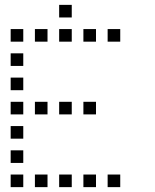

<svg xmlns="http://www.w3.org/2000/svg" viewBox="-20 -796 640 792"><path d="M225 -776Q224 -776 224 -776Q224 -776 224 -775V-725Q224 -724 224 -724Q224 -724 225 -724H275Q276 -724 276 -724Q276 -724 276 -725V-775Q276 -776 276 -776Q276 -776 275 -776ZM25 -676Q24 -676 24 -676Q24 -676 24 -675V-625Q24 -624 24 -624Q24 -624 25 -624H75Q76 -624 76 -624Q76 -624 76 -625V-675Q76 -676 76 -676Q76 -676 75 -676ZM125 -676Q124 -676 124 -676Q124 -676 124 -675V-625Q124 -624 124 -624Q124 -624 125 -624H175Q176 -624 176 -624Q176 -624 176 -625V-675Q176 -676 176 -676Q176 -676 175 -676ZM225 -676Q224 -676 224 -676Q224 -676 224 -675V-625Q224 -624 224 -624Q224 -624 225 -624H275Q276 -624 276 -624Q276 -624 276 -625V-675Q276 -676 276 -676Q276 -676 275 -676ZM325 -676Q324 -676 324 -676Q324 -676 324 -675V-625Q324 -624 324 -624Q324 -624 325 -624H375Q376 -624 376 -624Q376 -624 376 -625V-675Q376 -676 376 -676Q376 -676 375 -676ZM425 -676Q424 -676 424 -676Q424 -676 424 -675V-625Q424 -624 424 -624Q424 -624 425 -624H475Q476 -624 476 -624Q476 -624 476 -625V-675Q476 -676 476 -676Q476 -676 475 -676ZM25 -576Q24 -576 24 -576Q24 -576 24 -575V-525Q24 -524 24 -524Q24 -524 25 -524H75Q76 -524 76 -524Q76 -524 76 -525V-575Q76 -576 76 -576Q76 -576 75 -576ZM25 -476Q24 -476 24 -476Q24 -476 24 -475V-425Q24 -424 24 -424Q24 -424 25 -424H75Q76 -424 76 -424Q76 -424 76 -425V-475Q76 -476 76 -476Q76 -476 75 -476ZM25 -376Q24 -376 24 -376Q24 -376 24 -375V-325Q24 -324 24 -324Q24 -324 25 -324H75Q76 -324 76 -324Q76 -324 76 -325V-375Q76 -376 76 -376Q76 -376 75 -376ZM125 -376Q124 -376 124 -376Q124 -376 124 -375V-325Q124 -324 124 -324Q124 -324 125 -324H175Q176 -324 176 -324Q176 -324 176 -325V-375Q176 -376 176 -376Q176 -376 175 -376ZM225 -376Q224 -376 224 -376Q224 -376 224 -375V-325Q224 -324 224 -324Q224 -324 225 -324H275Q276 -324 276 -324Q276 -324 276 -325V-375Q276 -376 276 -376Q276 -376 275 -376ZM325 -376Q324 -376 324 -376Q324 -376 324 -375V-325Q324 -324 324 -324Q324 -324 325 -324H375Q376 -324 376 -324Q376 -324 376 -325V-375Q376 -376 376 -376Q376 -376 375 -376ZM25 -276Q24 -276 24 -276Q24 -276 24 -275V-225Q24 -224 24 -224Q24 -224 25 -224H75Q76 -224 76 -224Q76 -224 76 -225V-275Q76 -276 76 -276Q76 -276 75 -276ZM25 -176Q24 -176 24 -176Q24 -176 24 -175V-125Q24 -124 24 -124Q24 -124 25 -124H75Q76 -124 76 -124Q76 -124 76 -125V-175Q76 -176 76 -176Q76 -176 75 -176ZM25 -76Q24 -76 24 -76Q24 -76 24 -75V-25Q24 -24 24 -24Q24 -24 25 -24H75Q76 -24 76 -24Q76 -24 76 -25V-75Q76 -76 76 -76Q76 -76 75 -76ZM125 -76Q124 -76 124 -76Q124 -76 124 -75V-25Q124 -24 124 -24Q124 -24 125 -24H175Q176 -24 176 -24Q176 -24 176 -25V-75Q176 -76 176 -76Q176 -76 175 -76ZM225 -76Q224 -76 224 -76Q224 -76 224 -75V-25Q224 -24 224 -24Q224 -24 225 -24H275Q276 -24 276 -24Q276 -24 276 -25V-75Q276 -76 276 -76Q276 -76 275 -76ZM325 -76Q324 -76 324 -76Q324 -76 324 -75V-25Q324 -24 324 -24Q324 -24 325 -24H375Q376 -24 376 -24Q376 -24 376 -25V-75Q376 -76 376 -76Q376 -76 375 -76ZM425 -76Q424 -76 424 -76Q424 -76 424 -75V-25Q424 -24 424 -24Q424 -24 425 -24H475Q476 -24 476 -24Q476 -24 476 -25V-75Q476 -76 476 -76Q476 -76 475 -76Z"/></svg>

Font: Doto
Style: Regular
Weight: 400
Monospace: yes
Version: Version 1.000